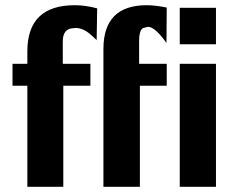

<svg xmlns="http://www.w3.org/2000/svg" viewBox="-20 -717 927 737"><path d="M28 -388V-472H85V-520Q85 -697 267 -697Q307 -697 353 -685L351 -563Q320 -594 302 -602Q281 -612 263 -609Q221 -608 221 -558V-472H327V-388H223V0H85V-388ZM377 0V-529Q377 -697 543 -697Q576 -697 620 -688Q620 -666 619.5 -620Q619 -574 619 -552Q566 -627 538 -611Q522 -611 517 -590Q514 -579 514 -562V-472H620V-388H517V0ZM670 0V-472H809V0ZM670 -547V-687H809V-547Z"/></svg>

Font: Coval
Style: Heavy
Weight: 900
Foundry: Context Ltd
Version: Version 001.000